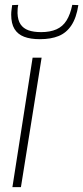

<svg xmlns="http://www.w3.org/2000/svg" viewBox="-20 -769 342 789"><path d="M66 0H31L114 -532H151ZM144 -608Q105 -608 79 -618Q53 -628 39.5 -650Q26 -672 26 -709Q26 -719 27.5 -729.5Q29 -740 30 -748L55 -749Q53 -740 52.5 -732Q52 -724 52 -715Q53 -686 64.5 -669Q76 -652 97 -644.5Q118 -637 149 -637Q186 -637 212 -648.5Q238 -660 253.5 -685Q269 -710 277 -749L302 -748Q294 -696 273.5 -665Q253 -634 221 -621Q189 -608 144 -608Z"/></svg>

Font: Georama ExtraCondensed Thin ExtraLight
Style: Italic
Weight: 250
Italic angle: -9°
Version: Version 1.001